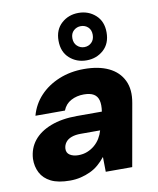

<svg xmlns="http://www.w3.org/2000/svg" viewBox="-87 -848 766 929"><g transform="rotate(-10 295.5 -384.0)"><path d="M182 12Q124 12 89 -5.5Q54 -23 38 -54Q22 -85 23 -123Q26 -174 55.5 -211Q85 -248 139.5 -269Q194 -290 268 -290H391Q396 -323 390.5 -344.5Q385 -366 367.5 -376.5Q350 -387 319 -387Q284 -387 256 -372Q228 -357 216 -326H71Q86 -381 124 -421.5Q162 -462 218 -485Q274 -508 341 -508Q413 -508 462 -484.5Q511 -461 533 -415.5Q555 -370 543 -305L489 0H359L358 -72H357Q342 -53 323.5 -37Q305 -21 282.5 -10.5Q260 0 235 6Q210 12 182 12ZM243 -102Q267 -102 287 -110Q307 -118 323 -131.5Q339 -145 350 -163Q361 -181 367 -202H271Q245 -202 226 -195Q207 -188 197 -174.5Q187 -161 186 -144Q185 -123 201.5 -112.5Q218 -102 243 -102ZM362 -547Q313 -547 278.5 -578Q244 -609 244 -664Q244 -718 278.5 -749Q313 -780 362 -780Q411 -780 445.5 -749Q480 -718 480 -664Q480 -609 445.5 -578Q411 -547 362 -547ZM362 -612Q383 -612 397.5 -626Q412 -640 412 -664Q412 -688 397.5 -701.5Q383 -715 362 -715Q342 -715 327 -701.5Q312 -688 312 -664Q312 -640 327 -626Q342 -612 362 -612Z"/></g></svg>

Font: DM Sans 28pt Black
Style: Italic
Weight: 900
Italic angle: -10°
Version: Version 4.004;gftools[0.9.30]